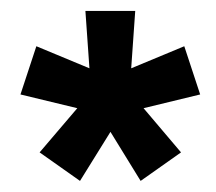

<svg xmlns="http://www.w3.org/2000/svg" viewBox="-20 -720 391 348"><path d="M217.8 -596.2 314 -636.2 342.8 -548.8 240.2 -523.9 308.1 -443.8 234.9 -392.1 180.2 -481 125 -392.1 51.8 -443.8 120.1 -523.9 17.1 -548.8 45.9 -636.2 142.1 -596.2 134.8 -700.2H225.1Z"/></svg>

Font: BaseOne
Style: Regular
Weight: 400
Designer: Domenico Catapano
Foundry: Design by Basse
Version: Version 1.000;PS 001.001;hotconv 1.0.56